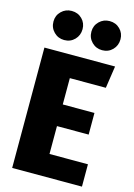

<svg xmlns="http://www.w3.org/2000/svg" viewBox="-137 -1002 746 1071"><g transform="rotate(15 236.0 -466.0)"><path d="M453 -695 434 -567H226V-415H409V-290H226V-129H448V0H45V-695ZM224 -849Q224 -813 200 -788.5Q176 -764 140 -764Q105 -764 80.5 -788.5Q56 -813 56 -849Q56 -884 80.5 -908Q105 -932 140 -932Q176 -932 200 -908Q224 -884 224 -849ZM443 -849Q443 -813 419 -788.5Q395 -764 359 -764Q324 -764 299.5 -788.5Q275 -813 275 -849Q275 -884 299.5 -908Q324 -932 359 -932Q395 -932 419 -908Q443 -884 443 -849Z"/></g></svg>

Font: Fira Sans Condensed ExtraBold
Style: Regular
Weight: 800
Width: 3
Designer: Carrois Corporate & Edenspiekermann AG
Foundry: Carrois Corporate GbR & Edenspiekermann AG
Version: Version 4.203